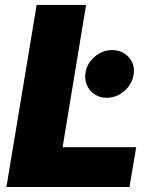

<svg xmlns="http://www.w3.org/2000/svg" viewBox="-20 -747 631 767"><path d="M5.7 0 126.4 -727.3H323.9L230.1 -159.1H524.1L497.2 0ZM406.2 -356.5Q366.8 -356.5 341.8 -384.4Q316.8 -412.3 321 -451.7Q325.3 -491.1 356.7 -519Q388.1 -546.9 427.6 -546.9Q468 -546.9 493.8 -519Q519.5 -491.1 514.2 -451.7Q508.9 -412.3 477.8 -384.4Q446.7 -356.5 406.2 -356.5Z"/></svg>

Font: Inter UI Black
Style: Italic
Weight: 900
Italic angle: -9.39999°
Designer: Rasmus Andersson
Foundry: rsms
Version: 3.2;8d6f07862